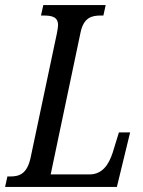

<svg xmlns="http://www.w3.org/2000/svg" viewBox="-37 -734 562 754"><path d="M-17 0H422L474 -214H430L406 -136C390 -86 364 -49 314 -49H162L279 -605C291 -665 323 -673 358 -673H369L378 -714H133L124 -673H135C168 -673 191 -667 191 -635C191 -628 189 -617 186 -601L83 -114C69 -50 38 -41 3 -41H-8Z"/></svg>

Font: Noto Serif ExtraCondensed
Style: Italic
Weight: 400
Width: 2
Italic angle: -12°
Designer: Monotype Design Team
Foundry: Monotype Imaging Inc.
Version: Version 2.014